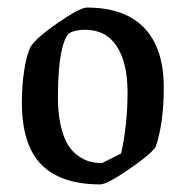

<svg xmlns="http://www.w3.org/2000/svg" viewBox="-20 -481 493 510"><path d="M246.1 8.8Q141.6 8.8 89.8 -43.9Q38.1 -96.7 38.1 -209Q38.1 -255.4 44.7 -296.9Q51.3 -338.4 62 -357.9Q77.6 -381.8 135.3 -421.4Q192.9 -460.9 210.9 -460.9Q311.5 -460.9 363.3 -406.7Q415 -352.5 415 -249Q415 -152.8 393.1 -89.8Q377 -68.4 320.3 -29.8Q263.7 8.8 246.1 8.8ZM251 -47.9 301.8 -73.2Q318.8 -150.4 318.8 -235.8Q318.8 -314 290.3 -357.9Q261.7 -401.9 206.1 -401.9Q181.2 -401.9 166 -394Q151.9 -386.2 142.8 -341.3Q133.8 -296.4 133.8 -223.1Q133.8 -181.2 140.9 -149.4Q147.9 -117.7 159.2 -98.6Q170.4 -79.6 186.5 -67.9Q202.6 -56.2 218 -52Q233.4 -47.9 251 -47.9Z"/></svg>

Font: Grenze
Style: Regular
Weight: 400
Designer: Renata Polastri
Foundry: Omnibus-Type
Version: Version 1.002;PS 001.002;hotconv 1.0.88;makeotf.lib2.5.64775